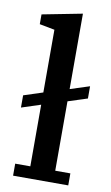

<svg xmlns="http://www.w3.org/2000/svg" viewBox="-87 -805 491 850"><g transform="rotate(10 159.0 -380.0)"><path d="M35 -54H103V-331L17 -303V-358L103 -386V-668L35 -681V-725L215 -760V-421L302 -449V-394L215 -366V-54H283V0H35Z"/></g></svg>

Font: IBM Plex Serif Medium
Style: Regular
Weight: 500
Designer: Mike Abbink, Paul van der Laan, Pieter van Rosmalen
Foundry: Bold Monday
Version: Version 2.5